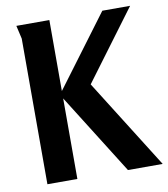

<svg xmlns="http://www.w3.org/2000/svg" viewBox="-82 -801 761 871"><g transform="rotate(-10 298.5 -366.0)"><path d="M52 -732H204V-405L448 -732H576L338 -412L597 0H437L204 -371V0H66V-671Z"/></g></svg>

Font: Rosario Light
Style: Bold
Weight: 700
Version: Version 1.101; ttfautohint (v1.8.1.43-b0c9)